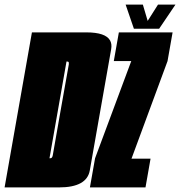

<svg xmlns="http://www.w3.org/2000/svg" viewBox="-65 -816 784 836"><path d="M-45 0 74 -675H311Q395 -675 414.5 -639.5Q423 -624 419 -601.5Q406 -528 372.5 -338Q339 -148 326 -74Q313 0 192 0ZM150.5 -127H154.5Q162.5 -127 164.8 -140Q167 -153 199.5 -338Q232 -522 234.5 -535Q236 -544 232.5 -547Q231 -548 228.5 -548H224.5ZM326.5 0 349 -127 506.5 -550H430.5L452.5 -675H686.5L664.5 -550L507.5 -125H590.5L568.5 0ZM518 -691 482 -796H557L578 -725L623 -796H699L628 -691Z"/></svg>

Font: Anybody UltraCondensed Black
Style: Italic
Weight: 900
Width: 1
Italic angle: -10°
Designer: Tyler Finck
Foundry: Etcetera Type Company
Version: Version 1.010; ttfautohint (v1.8.3) -l 8 -r 50 -G 200 -x 14 